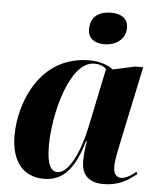

<svg xmlns="http://www.w3.org/2000/svg" viewBox="-55 -818 730 875"><g transform="rotate(5 310.5 -380.5)"><path d="M399 -625C448 -625 496 -653 496 -708C496 -755 459 -771 418 -771C370 -771 324 -750 324 -687C324 -644 357 -625 399 -625ZM178 10C264 10 317 -47 355 -178H359C354 -149 350 -123 350 -84C350 -21 387 10 449 10C525 10 564 -20 601 -49L596 -59C577 -43 552 -25 528 -25C507 -25 493 -41 493 -74C493 -103 505 -156 510 -181L585 -536H548L448 -514C423 -532 387 -546 339 -546C110 -546 28 -322 28 -176C28 -60 81 10 178 10ZM238 -26C208 -26 188 -54 188 -143C188 -287 249 -533 362 -533C384 -533 403 -527 417 -513L359 -235C336 -128 288 -26 238 -26Z"/></g></svg>

Font: Noto Serif Display SemiCondensed ExtraBold
Style: Italic
Weight: 800
Width: 4
Italic angle: -12°
Designer: Monotype Design Team
Foundry: Monotype Imaging Inc.
Version: Version 2.009